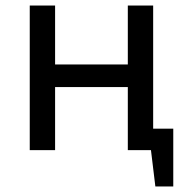

<svg xmlns="http://www.w3.org/2000/svg" viewBox="-20 -545 669 697"><path d="M444 -229H180V0H88V-525H180V-311H444V-525H536V-78H609V132H544L528 0H444Z"/></svg>

Font: PT Sans Caption
Style: Regular
Weight: 400
Designer: A.Korolkova, O.Umpeleva, V.Yefimov
Foundry: ParaType Ltd
Version: Version 2.004W OFL